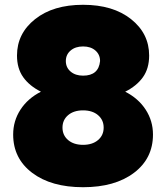

<svg xmlns="http://www.w3.org/2000/svg" viewBox="-20 -768 694 802"><path d="M327 14Q194 14 114.5 -46Q35 -106 35 -206Q35 -263 65.5 -310Q96 -357 151 -385Q103 -409 77 -445.5Q51 -482 51 -536Q51 -628 126.5 -688Q202 -748 327 -748Q452 -748 527.5 -688Q603 -628 603 -536Q603 -482 577 -445.5Q551 -409 503 -385Q558 -357 588.5 -310Q619 -263 619 -206Q619 -106 539.5 -46Q460 14 327 14ZM327 -452Q392 -452 398 -513Q398 -540 378.5 -557Q359 -574 327 -574Q295 -574 275 -557Q255 -540 255 -513Q255 -486 275 -469Q295 -452 327 -452ZM327 -163Q366 -163 389.5 -183Q413 -203 413 -235Q413 -267 389.5 -287Q366 -307 327 -307Q288 -307 264.5 -287Q241 -267 241 -235Q241 -203 264.5 -183Q288 -163 327 -163Z"/></svg>

Font: YamahaIndonesia935. App Black
Style: Regular
Weight: 900
Designer: Dalton Maag Ltd
Foundry: Dalton Maag Ltd
Version: Version 1.002; January 01, 2024; Regular/Italic